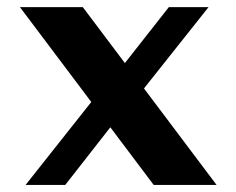

<svg xmlns="http://www.w3.org/2000/svg" viewBox="-20 -525 671 545"><path d="M416.3 0 36.6 -504.7H215.1L594.8 0ZM52.6 0 283.2 -291.2 333.9 -215.8 165.2 0ZM349.5 -224.6 294.6 -295.2 459.2 -504.7H571.9Z"/></svg>

Font: Russolo 10pt ExtraLight
Style: Regular
Weight: 200
Designer: Micah Stupak-Hahn
Version: Version 1.000